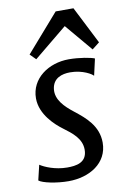

<svg xmlns="http://www.w3.org/2000/svg" viewBox="-91 -860 613 924"><g transform="rotate(-10 216.0 -398.5)"><path d="M24.4 -19C41.5 -4.4 108.9 9.8 168 9.8C270 9.8 361.3 -44.4 361.3 -145C361.3 -227.1 302.2 -275.4 252 -314.9C209.5 -348.1 168.5 -387.7 174.8 -439C181.2 -491.2 224.6 -504.9 265.6 -504.9C327.1 -504.9 371.1 -476.6 376.5 -468.3L395 -549.8C378.9 -557.1 322.3 -567.9 270 -567.9C170.9 -567.9 82 -506.8 82 -409.7C82 -330.6 149.9 -270.5 184.1 -245.1C226.6 -213.4 270 -180.7 270 -126.5C270 -62 214.4 -56.2 172.9 -56.2C113.8 -56.2 63 -78.6 42 -92.8ZM116.2 -595.2 278.8 -728.5 391.6 -594.7 427.7 -623 335 -805.7H248L88.4 -623Z"/></g></svg>

Font: Merriweather
Style: Italic
Weight: 400
Italic angle: -7.5°
Designer: Eben Sorkin
Foundry: Eben Sorkin
Version: Version 1.001